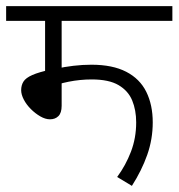

<svg xmlns="http://www.w3.org/2000/svg" viewBox="-20 -642 582 626"><path d="M181 -574V-297Q181 -274 170.5 -263.5Q160 -253 143 -253Q128 -253 111.5 -262.5Q95 -272 80.5 -286.5Q66 -301 57.5 -317.5Q49 -334 49 -348Q49 -364 56.5 -376Q64 -388 85.5 -397.5Q107 -407 149 -416L163 -418Q190 -424 219.5 -427.5Q249 -431 278 -431Q347 -431 391.5 -408Q436 -385 457 -342.5Q478 -300 478 -243Q478 -188 460 -137Q442 -86 410 -36L362 -65Q390 -103 407 -147.5Q424 -192 424 -243Q424 -283 411 -314.5Q398 -346 366.5 -364.5Q335 -383 279 -383Q241 -383 203.5 -375.5Q166 -368 137 -355L127 -385V-574H0V-622H542V-574Z"/></svg>

Font: Noto Sans Devanagari Light
Style: Regular
Weight: 300
Version: Version 2.003